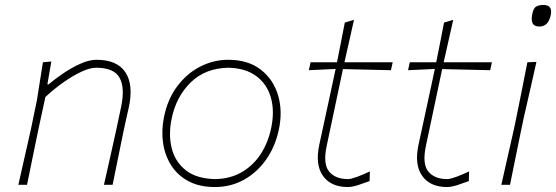

<svg xmlns="http://www.w3.org/2000/svg" viewBox="-20 -745 2242 774"><path d="M54 0Q67 -56.5 78.5 -108.5Q90 -160.5 104 -221L129 -342Q134.5 -378 140.8 -417Q147 -456 153 -494L187 -497L171 -405H176Q199 -424.5 232.8 -447.8Q266.5 -471 302.8 -487.5Q339 -504 369 -504Q452.5 -504 485.8 -453.2Q519 -402.5 499 -311Q494.5 -290.5 489.8 -270Q485 -249.5 479 -221Q466.5 -160.5 456 -108.5Q445.5 -56.5 434 0H399Q412 -56.5 423.5 -108.5Q435 -160.5 448.5 -221L468 -313Q484.5 -390.5 462.2 -431.2Q440 -472 367 -472Q343.5 -472 309.5 -456.5Q275.5 -441 237.2 -414.2Q199 -387.5 163 -354L134.5 -222Q122 -161.5 111.2 -109Q100.5 -56.5 89 0Z M846 9Q784.5 9 740.5 -14.2Q696.5 -37.5 670.8 -77.5Q645 -117.5 637.5 -168Q630 -218.5 641 -273Q656 -346.5 695.2 -398.2Q734.5 -450 788 -477Q841.5 -504 900 -504Q980 -504 1031 -464.5Q1082 -425 1101 -360.8Q1120 -296.5 1104 -222Q1089.5 -154 1053 -102Q1016.5 -50 963.5 -20.5Q910.5 9 846 9ZM848 -23Q910.5 -24.5 956.5 -52Q1002.5 -79.5 1031.8 -125.2Q1061 -171 1073 -228Q1087.5 -296 1072.2 -350.8Q1057 -405.5 1013.5 -438Q970 -470.5 900 -472Q807 -470 748.5 -412.5Q690 -355 672 -267Q658.5 -202.5 672.2 -147.5Q686 -92.5 729.2 -58.5Q772.5 -24.5 848 -23Z M1382 9Q1314 9 1282 -36Q1250 -81 1267 -161Q1287.5 -257 1305 -336.5Q1322.5 -416 1333 -467L1225 -462L1232 -494H1338.5Q1347 -536 1354.5 -574.5Q1362 -613 1370 -654L1407 -665Q1396 -615.5 1387.5 -578Q1379 -540.5 1368.5 -494H1563L1556 -462Q1508.5 -463 1459.2 -464.2Q1410 -465.5 1362.5 -466.5L1297 -157Q1281.5 -84.5 1306.5 -53.8Q1331.5 -23 1383 -23Q1394.5 -23 1419.8 -32.2Q1445 -41.5 1471 -54L1470 -15Q1450 -7.5 1424.8 0.8Q1399.5 9 1382 9Z M1782 9Q1714 9 1682 -36Q1650 -81 1667 -161Q1687.5 -257 1705 -336.5Q1722.5 -416 1733 -467L1625 -462L1632 -494H1738.5Q1747 -536 1754.5 -574.5Q1762 -613 1770 -654L1807 -665Q1796 -615.5 1787.5 -578Q1779 -540.5 1768.5 -494H1963L1956 -462Q1908.5 -463 1859.2 -464.2Q1810 -465.5 1762.5 -466.5L1697 -157Q1681.5 -84.5 1706.5 -53.8Q1731.5 -23 1783 -23Q1794.5 -23 1819.8 -32.2Q1845 -41.5 1871 -54L1870 -15Q1850 -7.5 1824.8 0.8Q1799.5 9 1782 9Z M2001 0Q2014 -56.5 2025.5 -108.5Q2037 -160.5 2051 -221L2061.5 -271Q2074 -332.5 2084.5 -385.2Q2095 -438 2106 -494L2142.5 -495.5Q2130 -439.5 2117.8 -385.8Q2105.5 -332 2091.5 -271L2081 -221Q2068.5 -160.5 2058 -108.5Q2047.5 -56.5 2036 0ZM2154 -638Q2113 -638 2127 -694Q2131.5 -713 2142.2 -719Q2153 -725 2171 -725Q2209 -725 2200 -683Q2190 -638 2154 -638Z"/></svg>

Font: Commissioner Loud Thin
Style: Italic
Weight: 100
Italic angle: -12°
Designer: Kostas Bartsokas
Foundry: Kostas Bartsokas
Version: Version 1.000; ttfautohint (v1.8.3)